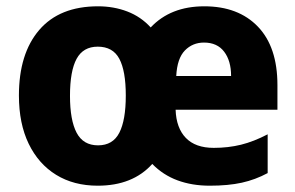

<svg xmlns="http://www.w3.org/2000/svg" viewBox="-20 -579 937 609"><path d="M628 -559Q736 -559 798 -494.5Q860 -430 860 -309V-231H537Q539 -173 569.5 -141.5Q600 -110 658 -110Q704 -110 744.5 -120Q785 -130 829 -153V-30Q790 -9 747 0.5Q704 10 645 10Q589 10 543 -7Q497 -24 463 -59Q401 10 290 10Q214 10 158 -24.5Q102 -59 71 -123Q40 -187 40 -276Q40 -409 104.5 -484Q169 -559 291 -559Q341 -559 384 -542.5Q427 -526 458 -492Q521 -559 628 -559ZM627 -444Q591 -444 566.5 -419Q542 -394 539 -338H713Q713 -386 691 -415Q669 -444 627 -444ZM290 -431Q244 -431 223 -392.5Q202 -354 202 -275Q202 -198 223 -158Q244 -118 291 -118Q338 -118 358.5 -158Q379 -198 379 -276Q379 -354 358.5 -392.5Q338 -431 290 -431Z"/></svg>

Font: Noto Sans Malayalam SemiCondensed ExtraBold
Style: Regular
Weight: 800
Width: 4
Designer: Jelle Bosma - Monotype Design Team
Foundry: Monotype Imaging Inc.
Version: Version 2.104; ttfautohint (v1.8.4.7-5d5b)